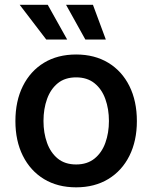

<svg xmlns="http://www.w3.org/2000/svg" viewBox="-20 -784 646 815"><path d="M303.2 11.2Q224.6 11.2 166.7 -23.9Q108.9 -59.1 77.1 -122.6Q45.4 -186 45.4 -270Q45.4 -355 77.1 -418.7Q108.9 -482.4 166.7 -517.6Q224.6 -552.7 303.2 -552.7Q381.3 -552.7 439.5 -517.6Q497.6 -482.4 529.3 -418.7Q561 -355 561 -270Q561 -186 529.3 -122.6Q497.6 -59.1 439.5 -23.9Q381.3 11.2 303.2 11.2ZM303.2 -85.9Q350.1 -85.9 381.1 -110.8Q412.1 -135.7 427.2 -177.7Q442.4 -219.7 442.4 -270.5Q442.4 -321.3 427.2 -363.5Q412.1 -405.8 381.1 -430.7Q350.1 -455.6 303.2 -455.6Q255.9 -455.6 225.3 -430.7Q194.8 -405.8 179.7 -363.8Q164.6 -321.8 164.6 -270.5Q164.6 -219.7 179.7 -177.7Q194.8 -135.7 225.3 -110.8Q255.9 -85.9 303.2 -85.9ZM342.3 -616.2 260.3 -763.7H374.5L429.2 -616.2ZM176.3 -616.2 63.5 -763.7H182.6L265.1 -616.2Z"/></svg>

Font: Inter Cardless
Style: Medium
Weight: 500
Designer: Rasmus Andersson
Foundry: rsms
Version: Version 4.001;git-9221beed3